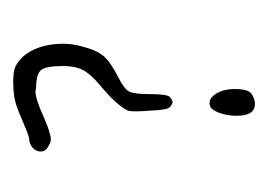

<svg xmlns="http://www.w3.org/2000/svg" viewBox="-78 -469 410 294"><g transform="rotate(-90 127.0 -322.0)"><path d="M133.8 -472.7Q136.7 -472.7 138.7 -471.7Q160.2 -471.7 166.5 -464.4Q172.9 -457 172.9 -430.7Q172.9 -412.1 167 -400.4Q161.1 -388.7 143.6 -374Q114.3 -349.6 105.5 -333Q103.5 -330.1 103.5 -319.3Q103.5 -311.5 104.5 -298.8Q105.5 -269.5 110.4 -266.6Q115.2 -262.7 117.2 -262.7Q121.1 -262.7 126 -267.6Q129.9 -272.5 129.9 -297.9Q129.9 -321.3 133.8 -329.1Q137.7 -336.9 155.3 -345.7Q178.7 -357.4 188 -368.2Q197.3 -378.9 203.1 -402.3Q207 -416 207 -430.7Q207 -456.1 197.8 -475.6Q188.5 -495.1 172.9 -502.9Q166 -506.8 148.4 -506.8Q124 -506.8 107.4 -500Q101.6 -498 85.9 -491.2Q70.3 -484.4 62.5 -482.4Q53.7 -482.4 47.9 -477.1Q42 -471.7 42 -464.8Q42 -456.1 51.8 -452.1Q55.7 -449.2 60.5 -449.2Q70.3 -449.2 96.7 -460.9Q123 -472.7 133.8 -472.7ZM116.2 -206.1Q113.3 -206.1 111.3 -205.1Q105.5 -203.1 101.1 -190.9Q96.7 -178.7 96.7 -165Q96.7 -136.7 114.3 -136.7Q115.2 -136.7 117.2 -136.7Q128.9 -138.7 133.3 -145Q137.7 -151.4 137.7 -168Q137.7 -183.6 131.3 -194.8Q125 -206.1 116.2 -206.1Z"/></g></svg>

Font: 辰宇落雁體 Thin
Style: Regular
Weight: 100
Designer: Written by Liu, Wei-Chen; Created by Wang, Li-Yu.
Foundry: New Value
Version: Version 1.000